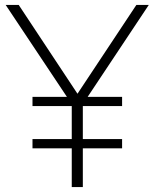

<svg xmlns="http://www.w3.org/2000/svg" viewBox="-20 -760 628 780"><path d="M271.5 0V-355.5L282.5 -320.5L3 -740H56L304.5 -364.5H285L534 -740H584.5L305.5 -320.5L316.5 -355.5V0ZM112 -157.5V-195H476V-157.5ZM112 -329V-366.5H476V-329Z"/></svg>

Font: Encode Sans Condensed Thin ExtraLight
Style: Regular
Weight: 250
Version: Version 3.002